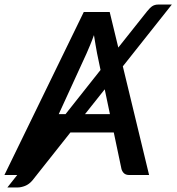

<svg xmlns="http://www.w3.org/2000/svg" viewBox="-56 -773 780 848"><path d="M406.5 -378.5 319.5 -269H429.5ZM203.5 -269H233.5L388 -464L372.5 -538.5Q370 -554 366.2 -574Q362.5 -594 359 -618Q350.5 -594 342 -573.8Q333.5 -553.5 326.5 -537.5ZM486.5 -480 602.5 0H515.5Q500.5 0 492.2 -7.2Q484 -14.5 480.5 -26.5L446.5 -188H255L87 24Q72.5 41 54.8 48Q37 55 21 55H-23.5L20 0H-36.5L314 -720H428.5L466.5 -563L594 -723.5Q600.5 -731.5 606 -737Q611.5 -742.5 617 -746Q622.5 -749.5 629 -751.2Q635.5 -753 645 -753H703Z"/></svg>

Font: Lato SemiBold
Style: Italic
Weight: 600
Italic angle: -7°
Designer: Lukasz Dziedzic with Adam Twardoch and Botio Nikoltchev
Foundry: tyPoland Lukasz Dziedzic
Version: Version 2.015; 2015-08-06; http://www.latofonts.com/